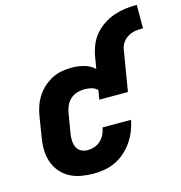

<svg xmlns="http://www.w3.org/2000/svg" viewBox="-110 -844 898 952"><g transform="rotate(-15 338.5 -368.5)"><path d="M256 8Q223 8 191.5 2.5Q160 -3 133 -17.5Q106 -32 86.5 -55.5Q67 -79 57 -108.5Q47 -138 46.5 -170Q46 -202 52 -235L68 -335Q72 -361 80.5 -386Q89 -411 103.5 -434Q118 -457 138.5 -475.5Q159 -494 183 -506.5Q207 -519 233 -523.5Q259 -528 285 -528Q317 -528 348 -519.5Q379 -511 401 -490L411 -550Q416 -579 427 -607Q438 -635 457.5 -658.5Q477 -682 503 -699.5Q529 -717 557.5 -727Q586 -737 615 -741Q644 -745 672 -745H677V-625H672Q654 -625 635.5 -622Q617 -619 600.5 -609.5Q584 -600 572.5 -584Q561 -568 558 -550L523 -339H376L384 -386Q372 -399 354.5 -403.5Q337 -408 318 -408Q299 -408 280 -402.5Q261 -397 246 -383.5Q231 -370 223 -352Q215 -334 212 -316L195 -216Q192 -197 192.5 -179Q193 -161 200 -145Q207 -129 222.5 -120.5Q238 -112 256 -112Q273 -112 291 -118Q309 -124 323 -137Q337 -150 345 -167Q353 -184 356 -202H502Q497 -174 486 -146.5Q475 -119 458 -94Q441 -69 418 -48.5Q395 -28 368 -15Q341 -2 312.5 3Q284 8 256 8Z"/></g></svg>

Font: Iosevka SS04 Hv Ex Obl
Style: Regular
Weight: 900
Width: 7
Italic angle: -9°
Monospace: yes
Designer: Belleve Invis
Foundry: Belleve Invis
Version: Version 19.0.0; ttfautohint (v1.8.4)